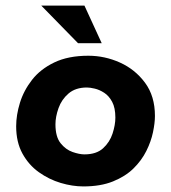

<svg xmlns="http://www.w3.org/2000/svg" viewBox="-20 -657 613 689"><path d="M279 12Q240 12 198 -0.5Q156 -13 119.5 -39Q83 -65 60.5 -106Q38 -147 38 -204Q38 -244 51.5 -288Q65 -332 95 -370.5Q125 -409 175 -433Q225 -457 297 -457Q356 -457 410.5 -432.5Q465 -408 500.5 -360Q536 -312 536 -241Q536 -216 529 -182.5Q522 -149 505 -115Q488 -81 459 -52.5Q430 -24 385.5 -6Q341 12 279 12ZM283 -103Q326 -103 350 -125Q374 -147 384 -178Q394 -209 394 -235Q394 -270 382.5 -291.5Q371 -313 354 -324Q337 -335 320 -339Q303 -343 292 -343Q251 -343 226 -321.5Q201 -300 190 -269Q179 -238 179 -211Q179 -166 197.5 -143Q216 -120 240.5 -111.5Q265 -103 283 -103ZM283 -637 345 -502H260L128 -637Z"/></svg>

Font: Josefin Sans Thin
Style: Bold Italic
Weight: 700
Italic angle: -7°
Version: Version 2.000